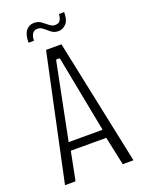

<svg xmlns="http://www.w3.org/2000/svg" viewBox="-144 -824 664 891"><g transform="rotate(-20 188.0 -378.5)"><path d="M18 0 150 -620H226L356 0H303L271 -151L282 -141H91L100 -151L70 0ZM101 -176 96 -182H278L271 -176L198 -555L196 -562H179L177 -555ZM85 -679Q85 -720 100.5 -738.5Q116 -757 139 -757Q160 -757 174.5 -746.5Q189 -736 202 -725Q215 -714 230 -714Q250 -714 256.5 -728Q263 -742 263 -756H289Q289 -715 272 -698.5Q255 -682 235 -682Q214 -682 199.5 -693.5Q185 -705 173 -715.5Q161 -726 145 -726Q129 -726 120.5 -713.5Q112 -701 112 -679Z"/></g></svg>

Font: Smooch Sans Thin
Style: Regular
Weight: 400
Version: Version 1.010